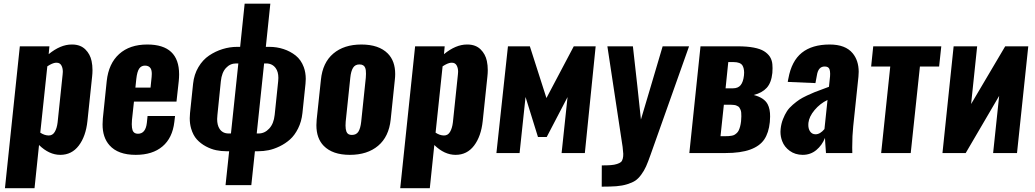

<svg xmlns="http://www.w3.org/2000/svg" viewBox="-20 -829 5604 1040"><path d="M242.7 -95.2Q243.2 -95.2 243.7 -95.2Q264.6 -94.7 276.4 -114.3Q288.1 -133.8 292 -165.5L319.3 -426.3Q320.3 -433.6 320.3 -440.4Q320.3 -459 313.5 -472.7Q305.2 -489.7 286.1 -489.3Q284.2 -489.3 282.2 -489.3Q263.7 -487.8 236.3 -469.7L198.2 -110.4Q220.7 -95.7 242.7 -95.2ZM6.8 190.4 87.4 -578.1H247.6L243.7 -535.6Q307.6 -587.9 368.2 -587.9Q371.1 -587.9 373.5 -587.9Q416.5 -586.9 442.4 -561.3Q468.3 -535.6 476.1 -498.5Q481 -475.6 481 -449.2Q481 -432.6 479 -414.6L453.6 -173.3Q444.8 -90.3 406.7 -40.3Q368.7 9.8 306.6 9.8Q246.1 9.8 191.4 -43.5L167 190.4Z M713.4 -354.5H795.4L801.3 -412.1Q802.2 -420.9 802.2 -428.7Q802.2 -449.2 795.4 -459.5Q786.1 -473.6 765.1 -473.6Q745.1 -473.6 733.9 -457.3Q722.7 -440.9 718.3 -401.4ZM715.3 9.8Q619.1 9.8 573.2 -42Q535.2 -84.5 535.6 -155.8Q535.6 -170.9 537.1 -187.5L558.1 -390.1Q568.4 -484.9 625.5 -536.4Q682.6 -587.9 777.8 -587.9Q950.2 -587.9 950.2 -426.3Q950.2 -408.7 948.2 -389.2L936 -278.8H705.6L694.8 -179.2Q693.8 -167 693.8 -156.2Q693.8 -135.7 698.2 -123Q705.1 -104.5 727.1 -104.5Q768.6 -104.5 775.4 -163.1L779.3 -200.7H928.2L924.3 -168Q914.1 -81.5 860.1 -35.9Q806.2 9.8 715.3 9.8Z M1370.6 -106H1380.9Q1413.6 -106 1438.2 -132.6Q1462.9 -159.2 1467.8 -206.5L1486.8 -389.2Q1487.8 -398.9 1487.8 -407.2Q1487.8 -440.4 1473.1 -460.4Q1454.6 -485.4 1421.4 -485.4H1410.6ZM1219.7 -106H1231L1271 -485.4H1259.3Q1226.6 -485.4 1203.9 -460.7Q1181.2 -436 1176.3 -389.2L1157.7 -206.5Q1156.2 -194.8 1156.2 -184.1Q1156.2 -151.4 1168.9 -131.8Q1185.5 -105.5 1219.7 -106ZM1201.7 173.8 1221.2 -9.8H1205.6Q1178.2 -9.8 1150.9 -15.4Q1123.5 -21 1095.2 -36.1Q1066.9 -51.3 1046.4 -73.7Q1025.9 -96.2 1015.1 -133.3Q1007.8 -158.7 1007.8 -188.5Q1007.8 -202.1 1009.3 -216.8L1025.9 -375.5Q1031.2 -425.8 1054.7 -465.3Q1078.1 -504.9 1112.5 -528.1Q1147 -551.3 1185.8 -563.2Q1224.6 -575.2 1265.1 -575.2H1280.8L1305.2 -809.1H1444.3L1419.9 -575.2H1438.5Q1479.5 -575.2 1515.9 -563.2Q1552.2 -551.3 1581.5 -528.3Q1610.8 -504.9 1625.5 -465.3Q1636.2 -436 1636.2 -401.4Q1636.2 -388.7 1634.8 -375.5L1618.2 -216.8Q1613.3 -170.4 1594.7 -133.3Q1576.2 -96.2 1551 -73.7Q1525.9 -51.3 1494.4 -36.1Q1462.9 -21 1434.8 -15.4Q1406.7 -9.8 1379.4 -9.8H1360.8L1341.3 173.8Z M1875 9.8Q1781.2 9.8 1733.4 -39.1Q1693.8 -79.6 1693.8 -150.9Q1693.8 -165.5 1695.3 -181.2L1718.3 -397Q1727.5 -489.7 1785.4 -538.8Q1843.3 -587.9 1937.5 -587.9Q2032.2 -587.9 2080.6 -539.1Q2120.6 -498.5 2120.6 -428.2Q2120.6 -413.1 2118.7 -397L2096.2 -181.2Q2086.4 -88.4 2028.1 -39.3Q1969.7 9.8 1875 9.8ZM1886.2 -98.1Q1910.2 -98.1 1921.4 -116Q1932.6 -133.8 1936.5 -169.9L1961.4 -407.7Q1962.4 -419.4 1962.4 -429.2Q1962.9 -449.7 1958 -461.9Q1951.2 -480 1926.8 -480Q1903.3 -480 1892.1 -461.4Q1880.9 -442.9 1877.4 -407.7L1852.5 -169.9Q1851.6 -158.7 1851.6 -148.9Q1851.6 -128.9 1856.4 -116.2Q1863.3 -97.7 1886.2 -98.1Z M2383.8 -95.2Q2384.3 -95.2 2384.8 -95.2Q2405.8 -94.7 2417.5 -114.3Q2429.2 -133.8 2433.1 -165.5L2460.4 -426.3Q2461.4 -433.6 2461.4 -440.4Q2461.4 -459 2454.6 -472.7Q2446.3 -489.7 2427.2 -489.3Q2425.3 -489.3 2423.3 -489.3Q2404.8 -487.8 2377.4 -469.7L2339.4 -110.4Q2361.8 -95.7 2383.8 -95.2ZM2147.9 190.4 2228.5 -578.1H2388.7L2384.8 -535.6Q2448.7 -587.9 2509.3 -587.9Q2512.2 -587.9 2514.6 -587.9Q2557.6 -586.9 2583.5 -561.3Q2609.4 -535.6 2617.2 -498.5Q2622.1 -475.6 2622.1 -449.2Q2622.1 -432.6 2620.1 -414.6L2594.7 -173.3Q2585.9 -90.3 2547.9 -40.3Q2509.8 9.8 2447.8 9.8Q2387.2 9.8 2332.5 -43.5L2308.1 190.4Z M2668.9 0 2731.4 -578.1H2850.1L2939.9 -297.9L3087.9 -578.1H3206.5L3147.9 0H3022L3054.2 -303.2L2941.4 -86.9H2894L2826.7 -303.7L2794.4 0Z M3239.3 182.1 3239.7 66.9Q3270 66.9 3288.8 65.4Q3307.6 64 3322 59.3Q3336.4 54.7 3343.3 48.8Q3350.1 43 3353.3 30.5Q3356.4 18.1 3356 4.2Q3355.5 -9.8 3352.5 -33.2L3270 -578.1H3408.2L3432.6 -360.4L3451.7 -181.6L3504.9 -360.4L3569.3 -578.1H3712.4L3503.9 9.3Q3490.2 48.3 3479.5 72.3Q3468.8 96.2 3453.1 117.4Q3437.5 138.7 3420.9 149.7Q3404.3 160.6 3377.4 168.9Q3350.6 177.2 3318.6 179.7Q3286.6 182.1 3239.3 182.1Z M3910.2 -350.6H3949.7Q3978 -350.6 3991.9 -367.9Q4005.9 -385.3 4009.8 -420.4Q4010.7 -428.7 4010.7 -436Q4010.3 -460.4 4001.5 -474.6Q3989.7 -492.7 3953.6 -492.7H3924.8ZM3882.8 -91.3H3908.7Q3919.4 -91.3 3926.5 -91.8Q3933.6 -92.3 3942.6 -93.8Q3951.7 -95.2 3957.5 -98.4Q3963.4 -101.6 3970.2 -107.7Q3977.1 -113.8 3981.2 -122.3Q3985.4 -130.9 3988.8 -143.3Q3992.2 -155.8 3994.1 -172.4Q3995.6 -187 3995.6 -198.7Q3995.6 -210.4 3994.9 -219.2Q3994.1 -228 3991 -234.9Q3987.8 -241.7 3985.1 -246.1Q3982.4 -250.5 3976.8 -253.4Q3971.2 -256.3 3967 -258.1Q3962.9 -259.8 3955.1 -260.5Q3947.3 -261.2 3942.1 -261.5Q3937 -261.7 3927.7 -261.7H3900.9ZM3713.9 0 3774.4 -578.1H3976.6Q4026.4 -578.1 4062.3 -571.3Q4098.1 -564.5 4118.4 -551.8Q4138.7 -539.1 4150.4 -521.5Q4161.6 -503.4 4163.6 -481.4Q4164.6 -471.2 4164.6 -460Q4164.6 -447.3 4163.6 -434.1Q4158.2 -380.9 4133.1 -353.3Q4107.9 -325.7 4062.5 -314.5Q4119.6 -299.8 4138.2 -264.2Q4151.9 -237.8 4151.4 -197.3Q4151.4 -183.1 4149.9 -168Q4144 -109.4 4119.6 -73.5Q4095.2 -37.6 4043.7 -18.8Q3992.2 0 3909.2 0Z M4397.5 -101.6Q4422.4 -101.6 4445.8 -129.9L4462.4 -287.6Q4421.9 -268.1 4392.3 -232.9Q4362.8 -197.8 4358.9 -163.6Q4358.4 -157.7 4358.4 -152.3Q4358.4 -131.8 4367.2 -118.2Q4377.9 -101.6 4397.5 -101.6ZM4327.6 9.8Q4286.6 9.3 4257.6 -12Q4228.5 -33.2 4216.8 -64.5Q4207.5 -88.9 4207.5 -115.2Q4207.5 -123 4208.5 -130.9Q4211.4 -159.2 4221.2 -183.8Q4231 -208.5 4242.7 -226.6Q4254.4 -244.6 4274.4 -261.7Q4294.4 -278.8 4309.8 -289.1Q4325.2 -299.3 4351.1 -311.5Q4377 -323.7 4391.4 -329.3Q4405.8 -335 4433.1 -345Q4460.4 -355 4470.2 -358.9L4476.1 -415.5Q4476.6 -423.3 4476.6 -429.7Q4476.6 -445.3 4472.7 -455.1Q4466.8 -468.8 4446.8 -468.8Q4412.1 -468.8 4404.8 -420.9L4397 -378.9L4247.1 -385.3Q4247.1 -386.7 4248.5 -395Q4250 -403.3 4250.5 -404.3Q4267.6 -498.5 4323.2 -543.2Q4378.9 -587.9 4474.1 -587.9Q4559.6 -587.9 4598.6 -540.5Q4630.9 -501.5 4631.3 -440.4Q4631.3 -427.7 4629.9 -413.6L4601.6 -145Q4596.2 -95.2 4596.2 -30.8Q4596.2 -15.6 4596.7 0H4454.1Q4448.7 -68.8 4448.7 -82Q4433.1 -42.5 4401.9 -16.4Q4370.6 9.8 4327.6 9.8Z M4752.9 0 4802.2 -468.8H4698.7L4710 -578.1H5078.6L5066.9 -468.8H4962.9L4913.1 0Z M5085 0 5145.5 -578.1H5272.9L5240.2 -265.6L5424.8 -578.1H5549.8L5488.8 0H5359.4L5392.1 -309.6L5210.9 0Z"/></svg>

Font: Oswald
Style: Bold
Weight: 700
Designer: Vernon Adams
Foundry: Vernon Adams
Version: 3.0; ttfautohint (v0.94.23-7a4d-dirty) -l 8 -r 50 -G 200 -x 